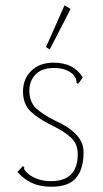

<svg xmlns="http://www.w3.org/2000/svg" viewBox="-20 -696 390 726"><path d="M171 10Q130 10 99 -5Q68 -20 46 -46L61 -62L67 -68L72 -63Q70 -58 73.5 -52.5Q77 -47 90 -36Q106 -24 127 -17.5Q148 -11 172 -11Q274 -11 274 -113Q274 -151 249 -175Q224 -199 174 -223Q125 -247 96 -274.5Q67 -302 67 -350Q67 -398 98.5 -428.5Q130 -459 182 -459Q222 -459 249 -445Q276 -431 293 -403L280 -385L275 -379L269 -383Q270 -389 268 -396Q266 -403 256 -415Q241 -428 223.5 -433.5Q206 -439 184 -439Q138 -439 114.5 -414.5Q91 -390 91 -354Q91 -312 114.5 -288.5Q138 -265 190 -239Q240 -217 268 -187.5Q296 -158 296 -120Q296 -56 267 -22.5Q238 11 171 10ZM168 -509 154 -518 224 -676 247 -662Z"/></svg>

Font: Inconsolata ExtraCondensed ExtraLight
Style: Regular
Weight: 200
Width: 2
Monospace: yes
Designer: Raph Levien, Cyreal, Brenton Simpson
Foundry: Raph Levien, Cyreal, Google
Version: Version 3.001; ttfautohint (v1.8.2.53-6de2)